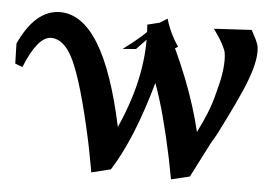

<svg xmlns="http://www.w3.org/2000/svg" viewBox="-79 -636 985 712"><g transform="rotate(5 413.5 -280.5)"><path d="M284.7 15.6Q282.7 3.4 280 -11.2Q277.3 -25.9 274.4 -41.3Q271.5 -56.6 268.6 -71.3Q265.6 -85.9 263.2 -98.1Q239.7 -206.5 218.3 -280.3Q196.8 -354 177.2 -395.5Q142.1 -468.3 93.3 -468.3Q43.5 -468.3 -3.9 -351.1L-31.2 -361.8L-33.2 -436.5Q-2.4 -502.9 35.6 -534.7Q73.7 -566.4 118.2 -566.4Q200.2 -566.4 262.5 -465.6Q324.7 -364.7 368.2 -161.1V-160.6Q415 -265.1 433.6 -361.6Q452.1 -458 443.8 -548.3L507.3 -564Q562 -460 600.6 -361.8Q639.2 -263.7 662.1 -168Q681.6 -206.1 696.8 -243.9Q711.9 -281.7 721.7 -323.2Q735.4 -372.6 739.3 -408.9Q743.2 -445.3 738.8 -470.7Q735.4 -483.9 724.1 -504.6Q712.9 -525.4 691.4 -554.7L831.5 -562.5Q841.3 -544.9 848.1 -530.8Q855 -516.6 857.9 -505.9Q866.7 -462.4 837.4 -381.8Q822.3 -340.8 797.1 -287.8Q772 -234.9 736.8 -165L716.3 -129.9L650.4 -1L581.5 15.6L566.4 -62.5Q549.3 -143.6 531.5 -210.7Q513.7 -277.8 492.7 -335.4Q462.9 -229.5 429 -146.2Q395 -63 356.4 -2ZM564.9 -476.6 522.5 -450.7Q496.1 -480.5 478.5 -528.3Q458.5 -503.9 420.4 -465.3Q418.9 -463.4 410.2 -454.6L360.8 -450.7Q436.5 -506.3 469.2 -546.9L517.1 -577.1Q533.2 -522 564.9 -476.6Z"/></g></svg>

Font: IranNastaliq
Style: Regular
Weight: 400
Designer: Hossein Zahedi
Version: Version 1.5